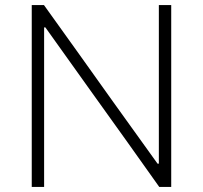

<svg xmlns="http://www.w3.org/2000/svg" viewBox="-20 -733 796 753"><path d="M104.5 0Q104.5 -60.5 104.5 -116.2Q104.5 -172 104.5 -237V-475Q104.5 -541 104.5 -597Q104.5 -653 104.5 -713H152.5Q224 -613.5 290.8 -520Q357.5 -426.5 422 -336L598 -91H603V-475Q603 -541 603 -597Q603 -653 603 -713H651.5Q651.5 -653 651.5 -597Q651.5 -541 651.5 -475V-237Q651.5 -172 651.5 -116.2Q651.5 -60.5 651.5 0H604.5Q545.5 -83.5 479.5 -175.8Q413.5 -268 334 -379L158 -625.5H153V-237Q153 -172 153 -116.2Q153 -60.5 153 0Z"/></svg>

Font: Commissioner Thin ExtraLight
Style: Regular
Weight: 250
Version: Version 1.000